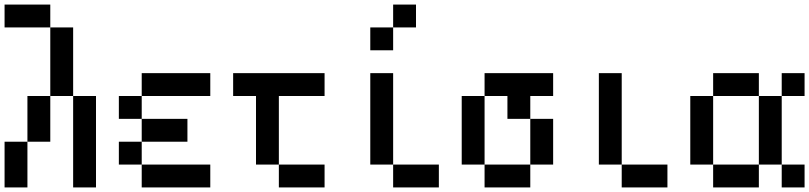

<svg xmlns="http://www.w3.org/2000/svg" viewBox="-20 -920 3540 840"><path d="M0 -100V-300H100V-100ZM0 -800V-900H200V-800ZM100 -500H200V-300H100ZM200 -500V-800H300V-500ZM300 -100V-500H400V-100Z M500 -200V-300H600V-200ZM500 -400V-500H600V-400ZM600 -200H900V-100H600ZM600 -500V-600H900V-500ZM600 -400H800V-300H600Z M1400 -200V-100H1200V-200ZM1000 -500V-600H1400V-500H1200V-200H1100V-500Z M1600 -200V-600H1700V-200ZM1600 -700V-800H1700V-700ZM1700 -200H1900V-100H1700ZM1700 -800V-900H1800V-800Z M2000 -200V-500H2100V-200ZM2100 -200H2300V-100H2100ZM2100 -500V-600H2400V-500H2300V-400H2200V-500ZM2300 -200V-400H2400V-200Z M2900 -200V-100H2700V-200ZM2600 -200V-600H2700V-200Z M3000 -200V-500H3100V-200ZM3100 -200H3300V-100H3100ZM3100 -500V-600H3300V-500ZM3300 -200V-500H3400V-200ZM3400 -200H3500V-100H3400ZM3400 -500V-600H3500V-500Z"/></svg>

Font: GalmuriMono9 Regular
Style: Regular
Weight: 400
Designer: Lee Minseo (quiple)
Version: Version 2.399;hotconv 1.1.1;makeotfexe 2.6.0 DEVELOPMENT